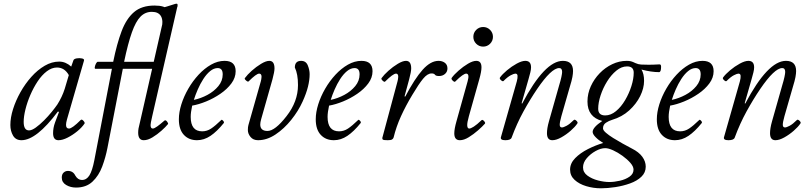

<svg xmlns="http://www.w3.org/2000/svg" viewBox="-20 -745 4367 1038"><path d="M96 13Q65 13 50.5 -12Q36 -37 36 -69Q36 -109 50.5 -155Q65 -201 90.5 -246.5Q116 -292 149.5 -329.5Q183 -367 221.5 -389.5Q260 -412 300 -412Q335 -412 365 -385L377 -419Q380 -427 395 -429.5Q410 -432 423.5 -429Q437 -426 434 -417L342 -99Q337 -81 337 -70Q337 -50 353 -50Q370 -50 416 -96Q422 -102 431 -92Q440 -82 437 -77Q423 -56 398 -35.5Q373 -15 345.5 -1Q318 13 296 13Q267 13 267 -25Q267 -39 269.5 -53.5Q272 -68 278 -84L299 -140L293 -142Q177 13 96 13ZM137 -40Q152 -40 173.5 -55.5Q195 -71 218 -94Q241 -117 260 -140.5Q279 -164 290 -180Q316 -221 330 -265L352 -339Q329 -380 288 -380Q260 -380 233 -359.5Q206 -339 183.5 -305Q161 -271 144 -231.5Q127 -192 117.5 -153.5Q108 -115 108 -86Q108 -40 137 -40Z M391 269Q361 269 337.5 255Q314 241 314 215Q314 197 324 188Q334 179 347 179Q375 179 387 204Q401 228 423 228Q448 228 463.5 203Q479 178 490 121L585 -373H496Q491 -373 492.5 -382.5Q494 -392 499 -401.5Q504 -411 509 -411H592Q612 -509 637.5 -576.5Q663 -644 704.5 -679.5Q746 -715 815 -715Q843 -715 861 -709.5Q879 -704 891 -693L875 -584L853 -586Q864 -633 850.5 -657Q837 -681 801 -681Q765 -681 739.5 -655Q714 -629 693 -570Q672 -511 651 -411H823Q829 -411 827 -401.5Q825 -392 819.5 -382.5Q814 -373 809 -373H644L561 54Q551 106 532.5 155.5Q514 205 480 237Q446 269 391 269Z M757 13Q727 13 727 -28Q727 -39 729 -51Q731 -63 738 -90L869 -665L847 -701Q864 -704 883 -710Q902 -716 918 -721Q929 -725 934 -725Q940 -725 940 -719Q940 -716 940 -713Q940 -710 938 -706L803 -117Q798 -94 796 -84.5Q794 -75 794 -69Q794 -50 806 -50Q814 -50 830 -61.5Q846 -73 869 -93Q875 -98 883 -88Q891 -78 888 -74Q876 -59 853 -38.5Q830 -18 804.5 -2.5Q779 13 757 13Z M1045 13Q1001 13 974 -16Q947 -45 947 -100Q947 -138 960.5 -181Q974 -224 998 -265.5Q1022 -307 1053.5 -341Q1085 -375 1121 -395.5Q1157 -416 1194 -416Q1254 -416 1254 -360Q1254 -325 1231 -294Q1208 -263 1171.5 -238Q1135 -213 1094.5 -196.5Q1054 -180 1019 -174Q1015 -155 1013 -140.5Q1011 -126 1011 -113Q1011 -35 1073 -35Q1099 -35 1121.5 -50Q1144 -65 1176 -96Q1179 -100 1186 -92.5Q1193 -85 1190 -80Q1153 -34 1118 -10.5Q1083 13 1045 13ZM1028 -205Q1066 -213 1101.5 -232Q1137 -251 1160.5 -279.5Q1184 -308 1184 -343Q1184 -377 1157 -377Q1136 -377 1116 -360.5Q1096 -344 1079 -317.5Q1062 -291 1049 -261Q1036 -231 1028 -205Z M1375 13Q1349 13 1334.5 -4.5Q1320 -22 1320 -42Q1320 -59 1323 -69L1390 -305Q1391 -310 1392.5 -316.5Q1394 -323 1394 -330Q1394 -347 1381 -347Q1366 -347 1324 -305Q1320 -301 1310 -310Q1300 -319 1304 -323Q1317 -341 1341 -362.5Q1365 -384 1391.5 -400Q1418 -416 1436 -416Q1464 -416 1464 -375Q1464 -357 1453 -316L1392 -101Q1387 -83 1387 -72Q1387 -37 1426 -37Q1467 -37 1529 -117Q1591 -196 1591 -285Q1591 -345 1574 -380Q1574 -416 1608 -416Q1634 -416 1644 -391.5Q1654 -367 1654 -344Q1654 -313 1645 -276.5Q1636 -240 1616 -196Q1593 -145 1554.5 -97Q1516 -49 1469.5 -18Q1423 13 1375 13Z M1785 13Q1741 13 1714 -16Q1687 -45 1687 -100Q1687 -138 1700.5 -181Q1714 -224 1738 -265.5Q1762 -307 1793.5 -341Q1825 -375 1861 -395.5Q1897 -416 1934 -416Q1994 -416 1994 -360Q1994 -325 1971 -294Q1948 -263 1911.5 -238Q1875 -213 1834.5 -196.5Q1794 -180 1759 -174Q1755 -155 1753 -140.5Q1751 -126 1751 -113Q1751 -35 1813 -35Q1839 -35 1861.5 -50Q1884 -65 1916 -96Q1919 -100 1926 -92.5Q1933 -85 1930 -80Q1893 -34 1858 -10.5Q1823 13 1785 13ZM1768 -205Q1806 -213 1841.5 -232Q1877 -251 1900.5 -279.5Q1924 -308 1924 -343Q1924 -377 1897 -377Q1876 -377 1856 -360.5Q1836 -344 1819 -317.5Q1802 -291 1789 -261Q1776 -231 1768 -205Z M2076 13Q2055 13 2050.5 10Q2046 7 2047 0L2129 -305Q2130 -310 2131.5 -316.5Q2133 -323 2133 -330Q2133 -347 2121 -347Q2105 -347 2062 -304Q2058 -300 2048.5 -309Q2039 -318 2043 -323Q2056 -341 2080 -362.5Q2104 -384 2130.5 -400Q2157 -416 2175 -416Q2203 -416 2203 -375Q2203 -357 2192 -316L2167 -224L2171 -223Q2222 -320 2265 -368Q2308 -416 2351 -416Q2371 -416 2385 -405.5Q2399 -395 2399 -375Q2399 -357 2386 -345.5Q2373 -334 2354 -334Q2336 -334 2331.5 -341Q2327 -348 2313 -348Q2291 -348 2267.5 -319.5Q2244 -291 2209 -232Q2174 -174 2148 -117Q2122 -60 2108 -2Q2106 5 2099.5 9Q2093 13 2076 13Z M2592 -493Q2570 -493 2554.5 -508.5Q2539 -524 2539 -546Q2539 -568 2554.5 -583.5Q2570 -599 2592 -599Q2614 -599 2629.5 -583.5Q2645 -568 2645 -546Q2645 -524 2629.5 -508.5Q2614 -493 2592 -493ZM2466 13Q2436 13 2436 -24Q2436 -48 2448 -90L2508 -305Q2520 -347 2500 -347Q2493 -347 2478.5 -337Q2464 -327 2441 -304Q2437 -300 2427.5 -309Q2418 -318 2422 -324Q2435 -342 2459.5 -363.5Q2484 -385 2510 -400.5Q2536 -416 2555 -416Q2583 -416 2583 -381Q2583 -358 2571 -316L2515 -117Q2505 -82 2506 -66Q2507 -50 2517 -50Q2525 -50 2541.5 -60.5Q2558 -71 2583 -95Q2588 -100 2596.5 -91Q2605 -82 2602 -77Q2588 -61 2564 -40Q2540 -19 2514 -3Q2488 13 2466 13Z M2712 13Q2684 13 2688 -3L2774 -305Q2779 -324 2778 -335.5Q2777 -347 2766 -347Q2759 -347 2742 -338.5Q2725 -330 2702 -307Q2698 -303 2688.5 -311.5Q2679 -320 2683 -326Q2696 -344 2721 -365Q2746 -386 2773.5 -401Q2801 -416 2820 -416Q2851 -416 2851 -381Q2851 -369 2847 -353Q2843 -337 2837 -316L2800 -187L2803 -185Q2925 -416 3023 -416Q3078 -416 3078 -361Q3078 -348 3074.5 -328.5Q3071 -309 3061 -277L3015 -117Q3006 -85 3006 -70.5Q3006 -56 3018 -56Q3026 -56 3043 -65Q3060 -74 3082 -96Q3087 -101 3096.5 -92Q3106 -83 3101 -77Q3089 -59 3065 -38Q3041 -17 3014 -2Q2987 13 2966 13Q2937 13 2937 -25Q2937 -37 2939.5 -53Q2942 -69 2948 -90L3003 -284Q3011 -310 3015 -329Q3019 -348 3019 -356Q3019 -377 3003 -377Q2961 -377 2884 -264Q2846 -208 2810 -142.5Q2774 -77 2746 -1Q2741 13 2712 13Z M3229 273Q3188 273 3149.5 261.5Q3111 250 3086.5 227.5Q3062 205 3062 172Q3062 138 3089.5 110Q3117 82 3158.5 61Q3200 40 3241 28Q3216 13 3200 -3.5Q3184 -20 3184 -32Q3184 -56 3236 -91Q3156 -112 3156 -196Q3156 -239 3174 -278.5Q3192 -318 3222 -349Q3252 -380 3290 -398Q3328 -416 3368 -416Q3382 -416 3391.5 -413.5Q3401 -411 3415 -404Q3430 -397 3446 -396Q3462 -395 3487 -395Q3498 -395 3512.5 -395.5Q3527 -396 3546 -397Q3554 -397 3554 -384Q3554 -355 3543 -355Q3501 -355 3448 -369Q3462 -346 3462 -308Q3462 -268 3441 -225.5Q3420 -183 3381.5 -148Q3343 -113 3289 -97Q3272 -92 3256 -81.5Q3240 -71 3240 -51Q3240 -41 3255.5 -27.5Q3271 -14 3295 1Q3319 16 3346 31Q3373 46 3396 58Q3434 77 3452.5 102.5Q3471 128 3471 156Q3471 188 3447.5 210.5Q3424 233 3386.5 246.5Q3349 260 3307 266.5Q3265 273 3229 273ZM3252 -121Q3282 -121 3310 -144Q3338 -167 3359.5 -203.5Q3381 -240 3393.5 -279.5Q3406 -319 3406 -352Q3406 -386 3370 -386Q3340 -386 3312 -363Q3284 -340 3262 -304.5Q3240 -269 3227 -229.5Q3214 -190 3214 -157Q3214 -121 3252 -121ZM3274 239Q3301 239 3331.5 232Q3362 225 3383.5 210Q3405 195 3405 172Q3405 155 3388 135.5Q3371 116 3345.5 97.5Q3320 79 3294.5 67.5Q3269 56 3252 56Q3228 56 3200 71.5Q3172 87 3152 110.5Q3132 134 3132 160Q3132 187 3156 204.5Q3180 222 3213 230.5Q3246 239 3274 239Z M3629 13Q3585 13 3558 -16Q3531 -45 3531 -100Q3531 -138 3544.5 -181Q3558 -224 3582 -265.5Q3606 -307 3637.5 -341Q3669 -375 3705 -395.5Q3741 -416 3778 -416Q3838 -416 3838 -360Q3838 -325 3815 -294Q3792 -263 3755.5 -238Q3719 -213 3678.5 -196.5Q3638 -180 3603 -174Q3599 -155 3597 -140.5Q3595 -126 3595 -113Q3595 -35 3657 -35Q3683 -35 3705.5 -50Q3728 -65 3760 -96Q3763 -100 3770 -92.5Q3777 -85 3774 -80Q3737 -34 3702 -10.5Q3667 13 3629 13ZM3612 -205Q3650 -213 3685.5 -232Q3721 -251 3744.5 -279.5Q3768 -308 3768 -343Q3768 -377 3741 -377Q3720 -377 3700 -360.5Q3680 -344 3663 -317.5Q3646 -291 3633 -261Q3620 -231 3612 -205Z M3918 13Q3890 13 3894 -3L3980 -305Q3985 -324 3984 -335.5Q3983 -347 3972 -347Q3965 -347 3948 -338.5Q3931 -330 3908 -307Q3904 -303 3894.5 -311.5Q3885 -320 3889 -326Q3902 -344 3927 -365Q3952 -386 3979.5 -401Q4007 -416 4026 -416Q4057 -416 4057 -381Q4057 -369 4053 -353Q4049 -337 4043 -316L4006 -187L4009 -185Q4131 -416 4229 -416Q4284 -416 4284 -361Q4284 -348 4280.5 -328.5Q4277 -309 4267 -277L4221 -117Q4212 -85 4212 -70.5Q4212 -56 4224 -56Q4232 -56 4249 -65Q4266 -74 4288 -96Q4293 -101 4302.5 -92Q4312 -83 4307 -77Q4295 -59 4271 -38Q4247 -17 4220 -2Q4193 13 4172 13Q4143 13 4143 -25Q4143 -37 4145.5 -53Q4148 -69 4154 -90L4209 -284Q4217 -310 4221 -329Q4225 -348 4225 -356Q4225 -377 4209 -377Q4167 -377 4090 -264Q4052 -208 4016 -142.5Q3980 -77 3952 -1Q3947 13 3918 13Z"/></svg>

Font: Junicode
Style: Italic
Weight: 400
Italic angle: -11°
Designer: Peter S. Baker
Version: Version 2.100; ttfautohint (v1.8.4)